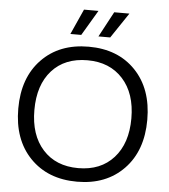

<svg xmlns="http://www.w3.org/2000/svg" viewBox="-61 -993 930 1057"><g transform="rotate(5 403.5 -464.5)"><path d="M404 9Q242 9 144.5 -92Q47 -193 47 -364Q47 -535 144.5 -636Q242 -737 404 -737Q566 -737 663 -636Q760 -535 760 -364Q760 -193 662.5 -92Q565 9 404 9ZM404 -662Q279 -662 207.5 -582.5Q136 -503 136 -364Q136 -226 208 -146Q280 -66 404 -66Q528 -66 600 -146Q672 -226 672 -364Q672 -502 599.5 -582Q527 -662 404 -662ZM297 -798 360 -938H440L357 -798ZM452 -798 527 -938H611L517 -798Z"/></g></svg>

Font: Mona Sans
Style: Regular
Weight: 400
Designer: Deni Anggara
Foundry: GitHub
Version: Version 2.000;Glyphs 3.2.3 (3260)